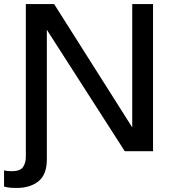

<svg xmlns="http://www.w3.org/2000/svg" viewBox="-60 -749 864 951"><path d="M22 182Q3 182 -11.5 180.5Q-26 179 -40 175V95Q-31 97 -21.5 98Q-12 99 -2 99Q40 99 54 78.5Q68 58 68 28V-729H208L621 -77L595 -69V-729H698V0H558L146 -642L172 -649V41Q172 115 131 148.5Q90 182 22 182Z"/></svg>

Font: BDO Grotesk
Style: Regular
Weight: 400
Designer: Deni Anggara
Foundry: Lokal Container
Version: Version 2.000